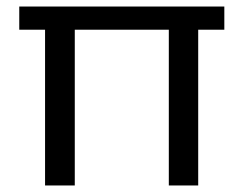

<svg xmlns="http://www.w3.org/2000/svg" viewBox="-20 -568 750 588"><path d="M39 -548H667V-477H587V0H497V-477H209V0H118V-477H39Z"/></svg>

Font: Poppins
Style: Regular
Weight: 400
Designer: Ninad Kale (Devanagari), Jonny Pinhorn (Latin)
Version: Version 5.002